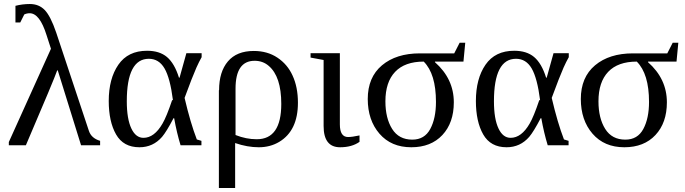

<svg xmlns="http://www.w3.org/2000/svg" viewBox="-20 -724 3416 957"><path d="M268 -373H265Q250 -329 109 0H24V-16L234 -481L212 -549Q178 -658 128 -658Q114 -658 101 -652L81 -612H57V-695Q92 -704 129 -704Q174 -704 203 -674Q232 -644 260 -562L423 -72Q435 -35 479 -22V0H384Z M522 -221V-220Q522 -332 570 -401.5Q618 -471 713 -471Q775 -471 812 -440Q850 -408 872 -337H875L909 -459H985V-439Q972 -416 959 -387Q939 -342 900 -236Q929 -112 961 -29L984 -22V0H880Q861 -62 848 -135H845Q810 -68 788 -42Q743 10 675 10Q595 10 558.5 -54Q522 -118 522 -221ZM838 -225H842Q828 -335 800 -383Q772 -431 722 -431Q612 -431 612 -219Q612 -131 635 -83Q657 -37 695 -37Q749 -37 790 -108Q810 -142 838 -225Z M1071 -274 1072 -275Q1072 -366 1116 -418Q1160 -470 1245 -470Q1313 -470 1363 -436.5Q1413 -403 1438 -348Q1465 -290 1465 -212Q1465 -73 1372 -17Q1327 10 1270 10Q1213 10 1152 -11V213H1071ZM1259 -30H1260Q1382 -30 1382 -206Q1382 -343 1319 -396Q1290 -421 1249 -421Q1154 -421 1154 -282V-51Q1207 -30 1259 -30Z M1675 10Q1593 10 1593 -96V-425L1528 -437V-459H1674V-104Q1674 -41 1715 -41Q1735 -41 1772 -49V-17Q1734 10 1675 10Z M1813 -231V-230Q1813 -339 1884 -398.5Q1955 -458 2073 -458H2244L2271 -511H2299L2290 -417H2148V-414Q2242 -331 2242 -214Q2242 -112 2185 -51Q2128 10 2030 10Q1930 10 1871.5 -57.5Q1813 -125 1813 -231ZM1901 -219Q1901 -135 1934.5 -81.5Q1968 -28 2035 -28Q2096 -28 2124.5 -81Q2153 -134 2153 -216Q2153 -356 2092 -417Q1998 -417 1949.5 -366Q1901 -315 1901 -219Z M2352 -221V-220Q2352 -332 2400 -401.5Q2448 -471 2543 -471Q2605 -471 2642 -440Q2680 -408 2702 -337H2705L2739 -459H2815V-439Q2802 -416 2789 -387Q2769 -342 2730 -236Q2759 -112 2791 -29L2814 -22V0H2710Q2691 -62 2678 -135H2675Q2640 -68 2618 -42Q2573 10 2505 10Q2425 10 2388.5 -54Q2352 -118 2352 -221ZM2668 -225H2672Q2658 -335 2630 -383Q2602 -431 2552 -431Q2442 -431 2442 -219Q2442 -131 2465 -83Q2487 -37 2525 -37Q2579 -37 2620 -108Q2640 -142 2668 -225Z M2875 -231V-230Q2875 -339 2946 -398.5Q3017 -458 3135 -458H3306L3333 -511H3361L3352 -417H3210V-414Q3304 -331 3304 -214Q3304 -112 3247 -51Q3190 10 3092 10Q2992 10 2933.5 -57.5Q2875 -125 2875 -231ZM2963 -219Q2963 -135 2996.5 -81.5Q3030 -28 3097 -28Q3158 -28 3186.5 -81Q3215 -134 3215 -216Q3215 -356 3154 -417Q3060 -417 3011.5 -366Q2963 -315 2963 -219Z"/></svg>

Font: Libra Serif Modern
Style: Regular
Weight: 400
Designer: Stefan Peev, Context Ltd
Foundry: Stefan Peev, Context Ltd
Version: Version 1.000